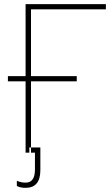

<svg xmlns="http://www.w3.org/2000/svg" viewBox="-20 -734 529 923"><path d="M489 -714V-689H129V-368H349V-343H129V0H103V-343H18V-368H103V-714ZM103 169Q174 169 174 84V-25H121V0H148V81Q148 144 103 144Q81 144 61 135V160Q77 169 103 169Z"/></svg>

Font: Noto Sans UI Thin
Style: Regular
Weight: 250
Designer: Monotype Design Team
Foundry: Monotype Imaging Inc.
Version: Version 1.901